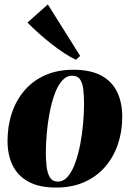

<svg xmlns="http://www.w3.org/2000/svg" viewBox="-20 -833 586 867"><path d="M311 -518Q389 -518 437.8 -491.5Q486.5 -465 509.2 -417.2Q532 -369.5 532 -304.5Q532 -239.5 512.5 -181.8Q493 -124 455 -80Q417 -36 361.2 -11Q305.5 14 233.5 14Q156.5 14 108 -12.8Q59.5 -39.5 36.8 -87Q14 -134.5 14 -196Q14 -264 33.5 -322.5Q53 -381 91 -425Q129 -469 184.2 -493.5Q239.5 -518 311 -518ZM305.5 -491Q279.5 -491 259.8 -468Q240 -445 226.2 -406.8Q212.5 -368.5 203.8 -322.5Q195 -276.5 191 -229.5Q187 -182.5 187 -143Q187 -112.5 190.2 -82.5Q193.5 -52.5 205 -32.8Q216.5 -13 241 -13Q267 -13 286.8 -36.5Q306.5 -60 320.2 -98.8Q334 -137.5 342.8 -184Q351.5 -230.5 355.5 -277.5Q359.5 -324.5 359.5 -364Q359.5 -399.5 356.2 -428.2Q353 -457 341.8 -474Q330.5 -491 305.5 -491ZM323 -563Q298.5 -574.5 270.2 -593Q242 -611.5 212.5 -634.5Q183 -657.5 155.2 -682.5Q127.5 -707.5 104 -731L196 -813L342 -580.5Z"/></svg>

Font: Merriweather 144pt Black
Style: Italic
Weight: 900
Italic angle: -7.8°
Version: Version 2.101